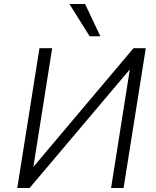

<svg xmlns="http://www.w3.org/2000/svg" viewBox="-20 -948 788 968"><path d="M67 0 179 -705H243L148 -105L146 -104L653 -705H715L603 0H540L635 -601H637L129 0ZM432 -765 330 -928H409L486 -765Z"/></svg>

Font: Nunito Sans 7pt SemiCondensed Light
Style: Italic
Weight: 300
Width: 4
Italic angle: -9°
Designer: Vernon Adams
Foundry: Vernon Adams
Version: Version 3.101;gftools[0.9.27]